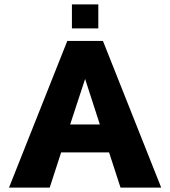

<svg xmlns="http://www.w3.org/2000/svg" viewBox="-20 -853 774 873"><path d="M307 -724H427V-833H307ZM448 -667H286L21 0H206L258 -160H476L528 0H713ZM299 -287 367 -494 434 -287Z"/></svg>

Font: Maven Pro
Style: Black
Weight: 900
Designer: Joe Prince
Foundry: Joe Prince
Version: Version 1.003